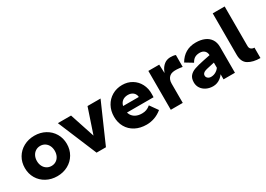

<svg xmlns="http://www.w3.org/2000/svg" viewBox="-5 -1501 3144 2271"><g transform="rotate(-30 1567.0 -365.0)"><path d="M34 -266Q34 -344.6 71.1 -407.5Q108.2 -470.4 174 -506.2Q239.8 -542 321.5 -542Q402.8 -542 468.3 -506.2Q533.8 -470.4 570.9 -407.3Q608 -344.2 608 -266Q608 -187.8 570.9 -124.7Q533.8 -61.6 468.3 -25.8Q402.8 10 321.8 10Q239.7 10 173.9 -25.8Q108.2 -61.6 71.1 -124.3Q34 -187.1 34 -266ZM443 -266Q443 -305.6 427.6 -336.7Q412.2 -367.8 384.5 -385.4Q356.8 -403 321.8 -403Q286.2 -403 258.3 -385.4Q230.4 -367.8 214.7 -336.7Q199 -305.6 199 -266Q199 -226.9 214.7 -195.8Q230.4 -164.8 258.4 -147.2Q286.4 -129.6 321.7 -129.6Q356.8 -129.6 384.5 -147.1Q412.1 -164.5 427.6 -195.8Q443 -227 443 -266Z M638 -531H818L948.6 -134.4L908.6 -130.8L1043 -531H1221L988 0H860Z M1251 -263.6Q1251 -343.4 1285.8 -406.9Q1320.6 -470.4 1382.2 -506.4Q1443.8 -542.4 1520.8 -542.4Q1593.8 -542.4 1652.1 -507.4Q1710.4 -472.4 1742.3 -411.4Q1774.2 -350.4 1772.6 -273.6L1771.6 -230.8H1348.6L1325.6 -320.6H1639.4L1622 -301.8V-322.2Q1620.8 -346.4 1607.8 -365.7Q1594.8 -385 1572.7 -395.8Q1550.6 -406.6 1523.2 -406.6Q1484.2 -406.6 1457.4 -391.2Q1430.6 -375.8 1416.7 -346.8Q1402.8 -317.8 1402.8 -276Q1402.8 -232.8 1421.3 -200.4Q1439.8 -168 1474.9 -150Q1510 -132 1559 -132Q1593 -132 1619.3 -141.6Q1645.6 -151.2 1675.2 -175.2L1751.8 -67.4Q1704.6 -28.4 1651 -9.2Q1597.4 10 1541.2 10Q1454 10 1388.1 -24.9Q1322.2 -59.8 1286.6 -122Q1251 -184.2 1251 -263.6Z M1873.8 -531H2022.2L2029.4 -358.2L2008.4 -358.2Q2008.8 -361.2 2010 -363.2Q2024.8 -414.2 2043.8 -451.5Q2062.8 -488.8 2095.2 -514.2Q2127.6 -539.6 2175.8 -541.6Q2194.8 -542.4 2215.3 -539.6Q2235.8 -536.8 2250 -531L2249.4 -369.2Q2165.4 -383.4 2119.6 -375.4Q2094.8 -371 2076.2 -356.6Q2057.6 -342.2 2047.4 -318.7Q2037.2 -295.2 2037.2 -264.8V0H1873.8Z M2505.8 -413.4Q2466.2 -413.4 2438.8 -398.1Q2411.4 -382.8 2390.6 -344.4L2289.8 -405.4Q2329 -473 2387.8 -507.5Q2446.6 -542 2525.4 -542Q2593.2 -542 2643.6 -520.5Q2694 -499 2722 -456.5Q2750 -414 2750 -352.8V0H2594.2V-325.8Q2594.2 -367.2 2570.5 -390.3Q2546.8 -413.4 2505.8 -413.4ZM2271.2 -143Q2271.2 -197.6 2297.2 -229.3Q2323.2 -261 2371.3 -278.2Q2419.4 -295.4 2507.2 -313L2671.2 -346.2L2662.2 -243.8L2512.2 -210.6Q2482.2 -204.6 2463.4 -197.7Q2444.6 -190.8 2433.4 -179.1Q2422.2 -167.4 2422.2 -150.4Q2422.2 -128 2439.4 -113.4Q2456.6 -98.8 2483.2 -98.8Q2522 -98.8 2555.3 -120.6Q2588.6 -142.4 2605.6 -177.6L2630 -135.4Q2601.6 -64.4 2554.1 -27.2Q2506.6 10 2449.2 10Q2399.2 10 2358.5 -9.7Q2317.8 -29.4 2294.5 -64.2Q2271.2 -99 2271.2 -143Z M2873.6 -740H3036.6V-199.8Q3036.6 -169.6 3055.3 -155.5Q3074 -141.4 3098.6 -142V0Q2999.4 0 2936.5 -37.9Q2873.6 -75.8 2873.6 -174Z"/></g></svg>

Font: Easer Grotesk Variable
Style: Regular
Weight: 400
Designer: Boardeaser, Bonnie Shaver-Troup, Thomas Jockin
Foundry: Lexend
Version: Version 1.001;Glyphs 3.1.2 (3151)